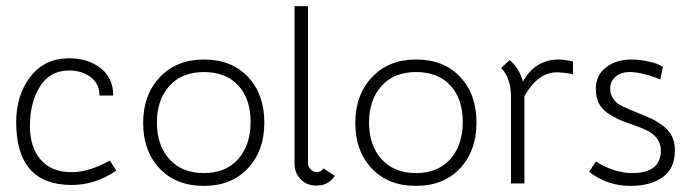

<svg xmlns="http://www.w3.org/2000/svg" viewBox="-20 -601 2280 629"><path d="M215 -37Q271 -37 340 -75L361 -42Q292 5 215 5Q33 5 33 -201Q33 -289 79.5 -349.5Q126 -410 206 -410Q269 -410 310 -377.5Q351 -345 351 -288H306Q306 -326 277.5 -348Q249 -370 206 -370Q143 -370 110.5 -317Q78 -264 78 -189Q78 -118 113.5 -77.5Q149 -37 215 -37Z M648 -406Q739 -406 792.5 -349Q846 -292 846 -200Q846 -107 792 -49.5Q738 8 648 8Q557 8 503 -49Q449 -106 449 -198Q449 -290 503.5 -348Q558 -406 648 -406ZM494 -200Q494 -125 535 -79.5Q576 -34 648 -34Q720 -34 760.5 -80Q801 -126 801 -202Q801 -277 760.5 -321Q720 -365 648 -365Q576 -365 535 -319.5Q494 -274 494 -200Z M1077 -25Q1056 7 1017 7Q985 7 965 -13.5Q945 -34 945 -65V-581H989V-65Q989 -54 998 -45.5Q1007 -37 1017 -37Q1031 -37 1040 -49Z M1343 -406Q1434 -406 1487.5 -349Q1541 -292 1541 -200Q1541 -107 1487 -49.5Q1433 8 1343 8Q1252 8 1198 -49Q1144 -106 1144 -198Q1144 -290 1198.5 -348Q1253 -406 1343 -406ZM1189 -200Q1189 -125 1230 -79.5Q1271 -34 1343 -34Q1415 -34 1455.5 -80Q1496 -126 1496 -202Q1496 -277 1455.5 -321Q1415 -365 1343 -365Q1271 -365 1230 -319.5Q1189 -274 1189 -200Z M1857 -358Q1826 -364 1804 -364Q1742 -364 1698 -286V0H1654V-282Q1654 -346 1622 -378L1649 -404Q1680 -381 1693 -334Q1734 -406 1810 -406Q1827 -406 1857 -400Z M2191 -108Q2191 -49 2151 -20.5Q2111 8 2045 8Q1970 8 1910 -38L1932 -72Q1993 -34 2051 -34Q2145 -34 2145 -108Q2145 -155 2090 -178Q2077 -184 2049.5 -193.5Q2022 -203 2005.5 -210.5Q1989 -218 1970 -231Q1951 -244 1941.5 -263.5Q1932 -283 1932 -310Q1932 -355 1965.5 -380.5Q1999 -406 2049 -406Q2076 -406 2107 -399Q2138 -392 2152 -382L2143 -341Q2082 -365 2043 -365Q2015 -365 1997 -350Q1979 -335 1979 -310Q1979 -293 1988 -279.5Q1997 -266 2007 -259.5Q2017 -253 2034 -246Q2045 -241 2072.5 -230Q2100 -219 2116.5 -211Q2133 -203 2152.5 -188.5Q2172 -174 2181.5 -154Q2191 -134 2191 -108Z"/></svg>

Font: Bhavuka
Style: Regular
Weight: 400
Version: 2.94.0; ttfautohint (v1.2) -l 7 -r 28 -G 50 -x 13 -D deva -f